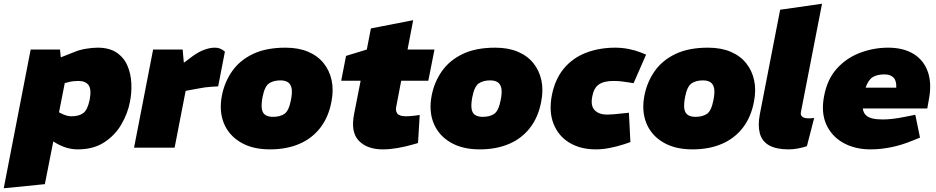

<svg xmlns="http://www.w3.org/2000/svg" viewBox="-68 -790 5005 1027"><path d="M348 9Q309 9 273.5 -4.5Q238 -18 206 -41L165 -70L246 -190L264 -181Q276 -175 289.5 -171.5Q303 -168 314 -168Q355 -168 378 -185.5Q401 -203 412 -258Q422 -313 405.5 -335Q389 -357 351 -357Q337 -357 324 -355.5Q311 -354 300 -351L277 -345L244 -478L325 -510Q355 -523 390.5 -529Q426 -535 454 -535Q517 -535 556 -508.5Q595 -482 613.5 -439Q632 -396 634.5 -345Q637 -294 627 -245Q615 -182 580.5 -123.5Q546 -65 488.5 -28Q431 9 348 9ZM-48 217 96 -525H253L263 -425L287 -389L172 195Z M649 0 751 -525H909L918 -425L872 -422L963 -490Q995 -513 1025 -524Q1055 -535 1080 -535Q1110 -536 1135 -514L1099 -328Q1081 -327 1063.5 -326Q1046 -325 1028 -322.5Q1010 -320 990 -316L925 -304L866 0Z M1376 9Q1282 9 1218.5 -29Q1155 -67 1129 -132Q1103 -197 1119 -279Q1133 -351 1173.5 -409Q1214 -467 1284.5 -501Q1355 -535 1459 -535Q1529 -535 1580.5 -513Q1632 -491 1663.5 -451.5Q1695 -412 1706 -360Q1717 -308 1705 -247Q1690 -165 1646 -107.5Q1602 -50 1533.5 -20.5Q1465 9 1376 9ZM1392 -165Q1430 -165 1453.5 -181Q1477 -197 1488 -254Q1496 -293 1492 -316Q1488 -339 1473 -349.5Q1458 -360 1432 -360Q1394 -360 1370.5 -343.5Q1347 -327 1336 -269Q1329 -231 1332.5 -208Q1336 -185 1351.5 -175Q1367 -165 1392 -165Z M1980 9Q1896 9 1851.5 -37Q1807 -83 1826 -180L1861 -358H1757L1783 -491L1894 -525L1916 -638L2142 -682L2112 -525H2256L2223 -358H2078L2051 -217Q2047 -197 2057.5 -182.5Q2068 -168 2105 -168Q2115 -168 2126 -169Q2137 -170 2148 -171L2177 -175L2168 -25L2144 -18Q2099 -5 2057.5 2Q2016 9 1980 9Z M2498 9Q2404 9 2340.5 -29Q2277 -67 2251 -132Q2225 -197 2241 -279Q2255 -351 2295.5 -409Q2336 -467 2406.5 -501Q2477 -535 2581 -535Q2651 -535 2702.5 -513Q2754 -491 2785.5 -451.5Q2817 -412 2828 -360Q2839 -308 2827 -247Q2812 -165 2768 -107.5Q2724 -50 2655.5 -20.5Q2587 9 2498 9ZM2514 -165Q2552 -165 2575.5 -181Q2599 -197 2610 -254Q2618 -293 2614 -316Q2610 -339 2595 -349.5Q2580 -360 2554 -360Q2516 -360 2492.5 -343.5Q2469 -327 2458 -269Q2451 -231 2454.5 -208Q2458 -185 2473.5 -175Q2489 -165 2514 -165Z M3119 9Q3037 9 2978 -26.5Q2919 -62 2893 -127.5Q2867 -193 2884 -281Q2901 -367 2948 -423.5Q2995 -480 3066 -507.5Q3137 -535 3224 -535Q3259 -535 3294.5 -528Q3330 -521 3358 -510L3388 -498L3321 -345L3296 -349Q3278 -352 3257.5 -354.5Q3237 -357 3214 -357Q3162 -357 3135 -338Q3108 -319 3100 -274Q3090 -224 3113 -200.5Q3136 -177 3180 -177Q3207 -177 3267 -184L3296 -187L3304 -30L3272 -19Q3232 -6 3193 1.5Q3154 9 3119 9Z M3636 9Q3542 9 3478.5 -29Q3415 -67 3389 -132Q3363 -197 3379 -279Q3393 -351 3433.5 -409Q3474 -467 3544.5 -501Q3615 -535 3719 -535Q3789 -535 3840.5 -513Q3892 -491 3923.5 -451.5Q3955 -412 3966 -360Q3977 -308 3965 -247Q3950 -165 3906 -107.5Q3862 -50 3793.5 -20.5Q3725 9 3636 9ZM3652 -165Q3690 -165 3713.5 -181Q3737 -197 3748 -254Q3756 -293 3752 -316Q3748 -339 3733 -349.5Q3718 -360 3692 -360Q3654 -360 3630.5 -343.5Q3607 -327 3596 -269Q3589 -231 3592.5 -208Q3596 -185 3611.5 -175Q3627 -165 3652 -165Z M4248 -8Q4227 -1 4201 4Q4175 9 4151 9Q4084 9 4046 -12.5Q4008 -34 3996.5 -76Q3985 -118 3996 -177L4105 -738L4329 -770L4216 -190Q4213 -174 4223.5 -165.5Q4234 -157 4257 -157Q4264 -157 4271.5 -157.5Q4279 -158 4287 -159Z M4589 9Q4505 9 4442.5 -26Q4380 -61 4351.5 -125Q4323 -189 4340 -276Q4357 -367 4409 -424Q4461 -481 4533.5 -508Q4606 -535 4682 -535Q4765 -535 4819.5 -501Q4874 -467 4895.5 -404.5Q4917 -342 4900 -255L4892 -210H4547Q4550 -188 4562.5 -175Q4575 -162 4598 -156.5Q4621 -151 4654 -151Q4679 -151 4708.5 -154.5Q4738 -158 4772 -165L4828 -176L4853 -54L4816 -39Q4756 -14 4699 -2.5Q4642 9 4589 9ZM4562 -321H4726Q4728 -358 4711.5 -375Q4695 -392 4663 -392Q4623 -392 4599.5 -377Q4576 -362 4562 -321Z"/></svg>

Font: REM Black
Style: Italic
Weight: 900
Italic angle: -11°
Designer: Octavio Pardo
Foundry: Ashler Design
Version: Version 1.005;gftools[0.9.28]